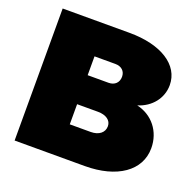

<svg xmlns="http://www.w3.org/2000/svg" viewBox="-124 -829 971 958"><g transform="rotate(20 362.0 -350.5)"><path d="M405 -701H50V0H422C593 0 704 -77 704 -197C704 -285 649 -355 565 -374C637 -396 683 -455 683 -524C683 -631 574 -701 405 -701ZM392 -431H281V-531H392C424 -531 445 -512 445 -482C445 -451 424 -431 392 -431ZM392 -170H281V-277H392C435 -277 463 -257 463 -226C463 -192 435 -170 392 -170Z"/></g></svg>

Font: Montserrat arm Black
Style: Regular
Weight: 900
Designer: Julieta Ulanovsky
Foundry: Julieta Ulanovsky
Version: Version 6.000;PS 006.000;hotconv 1.0.88;makeotf.lib2.5.64775